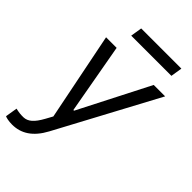

<svg xmlns="http://www.w3.org/2000/svg" viewBox="-281 -822 1123 1123"><g transform="rotate(45 280.0 -261.0)"><path d="M51.8 204.5C125.7 204.5 186.8 166.2 233.7 78.8L568.2 -545.5H473.7L250.7 -109.4H245L166.9 -545.5H79.5L188.9 0L165.5 42.6C132.8 102.3 104.4 125.7 69.6 127.1C45.5 127.5 33 126.1 4.3 120L-7.8 194.6C0 198.9 23.4 204.5 51.8 204.5ZM176.8 -656.2H509.2L520.6 -727.3H188.2Z"/></g></svg>

Font: Magic Ui Pro
Style: Italic
Weight: 400
Italic angle: -9.39999°
Designer: Stefan Endress, Andreas Faust
Version: Version 1.000;FEAKit 1.0